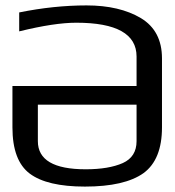

<svg xmlns="http://www.w3.org/2000/svg" viewBox="-20 -680 648 710"><path d="M26 -362H485V-471Q485 -596 262 -596Q181 -596 51 -564V-634Q179 -660 300 -660Q422 -660 501 -613Q579 -566 579 -464V-209Q579 -90 511 -40Q441 10 294 10Q154 10 90 -38Q26 -86 26 -209ZM120 -293V-158Q120 -54 297 -54Q382 -54 434 -77Q485 -100 485 -158V-293Z"/></svg>

Font: Gamestation Display
Style: Regular
Weight: 400
Designer: Jonas Hecksher
Foundry: Jonas Hecksher, Playtypeª, e-types AS
Version: Version 1.003